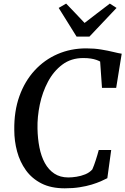

<svg xmlns="http://www.w3.org/2000/svg" viewBox="-20 -1014 681 1042"><path d="M331.5 8Q257 8 205 -18.5Q153 -45 120.5 -90.2Q88 -135.5 72.8 -192Q57.5 -248.5 57.5 -308Q56 -410 85.2 -491.8Q114.5 -573.5 167.8 -631.5Q221 -689.5 292.5 -720.5Q364 -751.5 448 -751.5Q492 -751.5 529.5 -745.2Q567 -739 595.2 -732Q623.5 -725 640.5 -722.5L610.5 -537H533.5L523.5 -680Q514.5 -685 502.2 -689.2Q490 -693.5 473 -696.2Q456 -699 432 -699Q366 -699 318.5 -663.5Q271 -628 240.5 -570.8Q210 -513.5 196 -446.5Q182 -379.5 183.5 -316Q184.5 -262 194 -213.8Q203.5 -165.5 223.5 -129Q243.5 -92.5 275 -71.8Q306.5 -51 351 -51Q370.5 -51 395 -54.8Q419.5 -58.5 442.8 -68Q466 -77.5 481 -94.5Q486 -105.5 490.5 -118Q495 -130.5 499.5 -144.2Q504 -158 508.2 -172.2Q512.5 -186.5 516 -200H583.5L562.5 -47Q548.5 -39.5 527.2 -30.2Q506 -21 477.5 -12.2Q449 -3.5 412.5 2.2Q376 8 331.5 8ZM395.5 -815.5 298.5 -971 339 -994.5Q364 -968.5 389.2 -942.2Q414.5 -916 439 -889.5Q473 -916 507.2 -942Q541.5 -968 576 -994.5L612.5 -971L465.5 -815.5Z"/></svg>

Font: Merriweather 24pt Medium
Style: Italic
Weight: 500
Italic angle: -7.8°
Version: Version 2.101